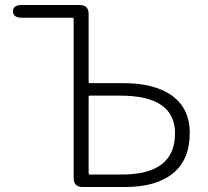

<svg xmlns="http://www.w3.org/2000/svg" viewBox="-20 -749 832 769"><path d="M311 0Q275 0 275 -36V-673Q275 -678 270 -678H68Q32 -678 32 -704Q32 -729 68 -729H299Q335 -729 335 -693V-421Q335 -416 340 -416H474Q596 -416 666 -368Q740 -316 740 -217Q740 -109 672.5 -54.5Q605 0 481 0ZM335 -55Q335 -50 340 -50H469Q681 -50 681 -215Q681 -366 461 -366H340Q335 -366 335 -361Z"/></svg>

Font: Resource Han Rounded CN Light
Style: Regular
Weight: 300
Designer: Cyano Hao (round all glyphs); Ryoko NISHIZUKA 西塚涼子 (kana, bopomofo & ideographs); Paul D. Hunt (Latin, Greek & Cyrillic)
Foundry: Cyano Hao
Version: 0.990